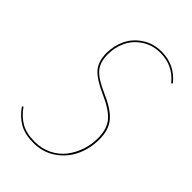

<svg xmlns="http://www.w3.org/2000/svg" viewBox="-211 -772 865 865"><g transform="rotate(45 221.5 -340.0)"><path d="M290 -690.4Q374 -690.4 426.8 -624.5L420.9 -619.6Q370.6 -682.6 290 -682.6Q239.7 -682.6 201.7 -657.5Q163.6 -632.3 145 -593.8Q126.5 -555.2 126.5 -509.8Q126.5 -458.5 151.9 -429.9Q177.2 -401.4 244.1 -372.6Q311 -343.8 341.1 -308.3Q371.1 -272.9 371.1 -211.9Q371.1 -154.8 348.4 -105.2Q325.7 -55.7 279.3 -23.2Q232.9 9.3 171.9 9.3Q116.7 9.3 81.5 -11Q46.4 -31.2 19 -70.3L24.4 -75.2Q50.8 -37.6 84.7 -18.1Q118.7 1.5 171.9 1.5Q216.3 1.5 253.2 -16.6Q290 -34.7 313.5 -64.7Q336.9 -94.7 349.9 -132.6Q362.8 -170.4 362.8 -210.9Q362.8 -270 334.2 -303.5Q305.7 -336.9 240.7 -365.2Q171.9 -395.5 145 -426Q118.2 -456.5 118.2 -509.8Q118.2 -556.2 137.5 -596.7Q156.7 -637.2 196.8 -663.8Q236.8 -690.4 290 -690.4Z"/></g></svg>

Font: Fira Sans Compressed Eight
Style: Italic
Weight: 100
Width: 3
Italic angle: -8°
Designer: Carrois Corporate & Edenspiekermann AG
Foundry: Carrois Corporate GbR & Edenspiekermann AG
Version: Version 4.203;PS 004.203;hotconv 1.0.88;makeotf.lib2.5.64775